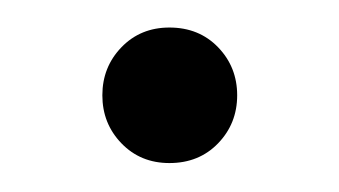

<svg xmlns="http://www.w3.org/2000/svg" viewBox="-20 -108 240 136"><path d="M100 -88.5Q121 -88.5 134.5 -74.5Q148 -60.5 148 -40.5Q148 -20.5 134.5 -6.5Q121 7.5 100 7.5Q79.5 7.5 66 -6.5Q52.5 -20.5 52.5 -40.5Q52.5 -60.5 66 -74.5Q79.5 -88.5 100 -88.5Z"/></svg>

Font: Newsreader 24pt Light
Style: Regular
Weight: 300
Designer: Hugues Gentile
Foundry: Production Type
Version: Version 1.003